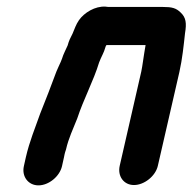

<svg xmlns="http://www.w3.org/2000/svg" viewBox="-20 -508 580 579"><path d="M167 -7 173 -34C174 -39 175 -46 179 -57C187 -92 200 -118 213 -151C232 -209 262 -264 279 -320L284 -332C288 -340 291 -347 294 -354L298 -366C298 -367 299 -369 301 -372H419L415 -348C412 -331 410 -311 406 -292L341 -8C334 23 353 50 384 50C415 50 449 23 456 -8L521 -291C530 -331 534 -372 538 -408C543 -438 541 -455 525 -470C511 -484 498 -487 472 -487H315C308 -487 303 -487 298 -488C267 -490 234 -470 218 -447C209 -434 205 -421 199 -407C192 -393 188 -386 184 -371C179 -359 171 -345 167 -331L163 -321C159 -313 155 -303 150 -292C134 -248 118 -208 101 -165C86 -122 69 -82 58 -34L52 -7C45 24 65 51 96 51C127 51 160 24 167 -7Z"/></svg>

Font: Electronic
Style: UltHvIt
Weight: 900
Version: Version 1.011